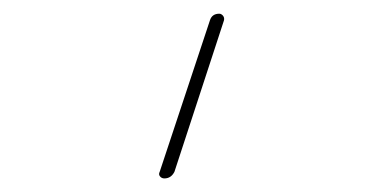

<svg xmlns="http://www.w3.org/2000/svg" viewBox="-20 -145 540 280"><path d="M219.7 115.2Q215.8 115.2 213.4 112.3Q210.9 109.4 212.9 105.5L286.1 -115.2Q289.1 -125 299.8 -125Q302.7 -125 305.2 -122.1Q307.6 -119.1 306.6 -115.2L234.4 105.5Q229.5 115.2 219.7 115.2Z"/></svg>

Font: Rounded-X Mgen+ 1m thin
Style: Regular
Weight: 100
Designer: [Source Han Sans]
Ryoko NISHIZUKA  (kana & ideographs); Paul D. Hunt (Latin, Greek & Cyrillic); Wenlong ZHANG  (bopomofo
Version: Version 1.059.20150602